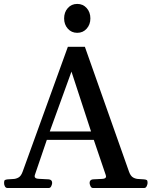

<svg xmlns="http://www.w3.org/2000/svg" viewBox="-32 -937 755 957"><path d="M4.9 0Q-2.9 0 -7.3 -7.6Q-11.7 -15.1 -11.7 -24.9Q-11.7 -36.1 -8.1 -39.1Q-4.4 -42 5.9 -43Q18.1 -44.4 32.5 -44.7Q46.9 -44.9 59.8 -52Q72.8 -59.1 80.6 -80.6L306.2 -703.6H391.1L611.3 -80.6Q619.1 -59.1 632.1 -52Q645 -44.9 659.7 -44.7Q674.3 -44.4 686 -43Q696.3 -42 700 -39.1Q703.6 -36.1 703.6 -24.9Q703.6 -19.5 699.5 -9.8Q695.3 0 687 0H431.2Q422.9 0 418.7 -9.8Q414.6 -19.5 414.6 -24.9Q414.6 -41 430.7 -43Q460 -44.4 478.3 -45.4Q496.6 -46.4 496.6 -57.6Q496.6 -61 495.1 -64.5L428.7 -259.8L457.5 -239.7H180.2L208.5 -260.7L141.6 -64.5Q140.6 -62 140.6 -58.6Q140.6 -46.4 161.4 -45.7Q182.1 -44.9 211.9 -43Q228 -41 228 -24.9Q228 -19.5 223.9 -9.8Q219.7 0 211.4 0ZM209.5 -263.7 195.8 -281.7H442.4L427.7 -263.7L324.2 -580.1ZM353 -773.4Q324.2 -773.4 305.9 -794.2Q287.6 -814.9 287.6 -845.2Q287.6 -876 305.9 -896.7Q324.2 -917.5 353 -917.5Q381.8 -917.5 400.1 -896.7Q418.5 -876 418.5 -845.2Q418.5 -814.9 400.1 -794.2Q381.8 -773.4 353 -773.4Z"/></svg>

Font: Gelasio Medium
Style: Regular
Weight: 500
Designer: Eben Sorkin
Foundry: Eben Sorkin
Version: Version 1.008